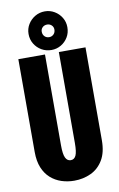

<svg xmlns="http://www.w3.org/2000/svg" viewBox="-102 -989 654 1055"><g transform="rotate(-10 225.0 -461.5)"><path d="M225.1 11Q187.8 11 153.8 -0.1Q119.9 -11.3 93.7 -34.5Q67.5 -57.7 52.4 -94.3Q37.3 -130.9 37.3 -182.3V-700H186V-192.9Q186 -143.1 196 -123.2Q206 -103.4 225.1 -103.4Q244.9 -103.4 254.1 -123.2Q263.3 -143 263.3 -192.6V-700H412V-182.3Q412 -113.9 386.1 -71.3Q360.3 -28.6 317.7 -8.8Q275.1 11 225.1 11ZM226.1 -718Q196 -718 171.2 -732.3Q146.5 -746.5 131.6 -771Q116.6 -795.6 116.6 -826.3Q116.6 -855.8 131.6 -880.2Q146.6 -904.6 171.3 -919.1Q196 -933.6 226.1 -933.6Q254.7 -933.6 279.2 -919.1Q303.8 -904.6 318.5 -880.2Q333.2 -855.9 333.2 -826.4Q333.2 -795.4 318.5 -771Q303.9 -746.5 279.3 -732.2Q254.7 -718 226.1 -718ZM225.9 -789.7Q240.3 -789.7 250.6 -799.9Q260.8 -810.1 260.8 -826.3Q260.8 -840.7 250.6 -850.4Q240.3 -860 225.9 -860Q210.3 -860 200.2 -850.4Q190.1 -840.7 190.1 -826.3Q190.1 -810.1 200.2 -799.9Q210.3 -789.7 225.9 -789.7Z"/></g></svg>

Font: League Mono Thin Condensed
Style: Regular
Weight: 100
Width: 1
Designer: Tyler Finck
Foundry: The League of Moveable Type / Tyler Finck
Version: Version 2.300;RELEASE